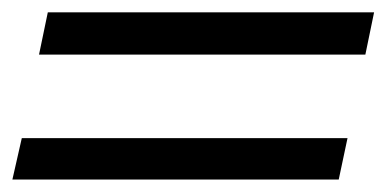

<svg xmlns="http://www.w3.org/2000/svg" viewBox="-22 -410 632 310"><path d="M582 -390.1 567.9 -321.8H41L55.2 -390.1ZM539.1 -187 524.9 -120.1H-2L13.2 -187Z"/></svg>

Font: GFS Olga
Style: Regular
Weight: 400
Designer: George Matthiopoulos
Foundry: George Matthiopoulos
Version: Version 1.0